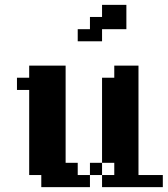

<svg xmlns="http://www.w3.org/2000/svg" viewBox="-20 -770 690 790"><path d="M250 -500V-100.1H299.8V-49.8H350.1V0H149.9V-49.8H100.1V-399.9H49.8V-450.2H100.1V-500ZM649.9 -49.8V0H399.9V-49.8H350.1V-100.1H399.9V-450.2H450.2V-500H549.8V-49.8ZM399.9 -100.1V-49.8H450.2V-100.1ZM299.8 -649.9V-600.1H399.9V-649.9H500V-750H399.9V-700.2H350.1V-649.9Z"/></svg>

Font: Redaction 50
Style: Bold
Weight: 700
Designer: Jeremy Mickel / Forest Young
Foundry: MCKL
Version: Version 2.001;hotconv 1.0.113;makeotfexe 2.5.65598 DEVELOPME